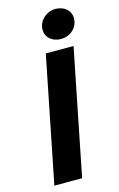

<svg xmlns="http://www.w3.org/2000/svg" viewBox="-129 -908 598 962"><g transform="rotate(-15 170.0 -427.0)"><path d="M28 0H172L302 -651H158ZM251 -701C300 -701 340 -737 340 -785C340 -830 301 -854 262 -854C213 -854 173 -815 173 -770C173 -724 212 -701 251 -701Z"/></g></svg>

Font: Source Sans Pro
Style: Bold Italic
Weight: 700
Italic angle: -11°
Designer: Paul D. Hunt
Foundry: Adobe Systems Incorporated
Version: Version 3.006;hotconv 1.0.111;makeotfexe 2.5.65597